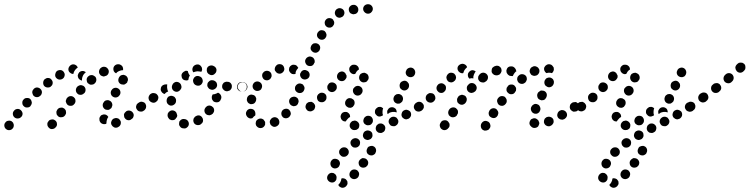

<svg xmlns="http://www.w3.org/2000/svg" viewBox="-43 -583 3557 911"><path d="M22 16Q23 11 22 7Q21 3 19 -1Q16 -5 13 -7Q5 -12 -4 -10Q-13 -9 -18 -1L-19 0Q-24 7 -22 17Q-20 26 -12 31Q-5 36 5 34Q14 32 19 24Q22 20 22 16ZM227 11Q228 7 227 3Q227 -2 224 -6Q222 -10 218 -12Q211 -18 202 -16Q192 -15 187 -8L186 -6Q183 -3 182 1Q181 6 182 10Q182 15 185 18Q187 22 191 25Q198 31 207 29Q216 28 222 20L223 19Q226 16 227 11ZM529 8Q532 -1 529 -9Q527 -13 524 -16Q521 -20 517 -21Q512 -23 508 -23Q503 -23 499 -21H498Q489 -17 486 -8Q482 0 486 9Q488 13 491 16Q494 19 498 21Q502 23 507 23Q511 23 516 21L517 20Q525 17 529 8ZM438 2Q431 -3 429 -12Q429 -13 429 -15Q428 -19 429 -23Q430 -28 433 -31Q435 -35 439 -37Q443 -39 448 -40Q455 -41 461 -38Q468 -34 471 -28Q467 -23 465 -17Q462 -8 462 1Q462 2 462 3Q460 4 459 5Q457 5 455 6Q446 7 438 2ZM588 -24Q590 -28 591 -32Q592 -36 591 -41Q590 -45 587 -49Q582 -56 573 -58Q564 -60 556 -55L555 -54Q551 -51 549 -48Q546 -44 545 -39Q545 -35 546 -31Q546 -26 549 -23Q554 -15 563 -13Q573 -11 580 -17L581 -18Q585 -20 588 -24ZM64 -46Q62 -55 55 -61Q48 -67 39 -66Q29 -65 24 -58L23 -57Q17 -50 18 -41Q19 -31 27 -25Q34 -20 43 -21Q53 -22 58 -29H59Q65 -37 64 -46ZM270 -44Q271 -48 270 -53Q270 -57 268 -61Q265 -65 262 -68Q258 -70 254 -72Q250 -73 245 -72Q241 -72 237 -70Q233 -68 230 -64L229 -63Q227 -59 225 -55Q224 -51 225 -46Q225 -42 227 -38Q230 -34 233 -31Q237 -28 241 -27Q245 -26 250 -27Q254 -27 258 -29Q262 -31 265 -35L266 -36Q268 -40 270 -44ZM645 -65Q648 -68 649 -73Q649 -77 648 -82Q647 -86 645 -90Q640 -97 630 -99Q621 -100 614 -95L612 -94Q609 -92 606 -88Q604 -84 603 -80Q602 -75 603 -71Q604 -67 607 -63Q612 -55 621 -54Q631 -52 638 -57L639 -58Q643 -61 645 -65ZM445 -78Q448 -69 456 -64Q460 -62 465 -62Q469 -61 473 -62Q478 -64 481 -67Q485 -69 487 -73V-75Q492 -83 489 -92Q486 -101 478 -105Q474 -107 470 -108Q465 -108 461 -107Q457 -106 453 -103Q450 -100 448 -96L447 -95Q443 -87 445 -78ZM108 -97Q107 -106 101 -113Q94 -119 84 -118Q75 -118 69 -111L68 -110Q62 -103 63 -94Q63 -85 70 -79Q77 -72 86 -73Q96 -73 102 -80V-81Q108 -88 108 -97ZM314 -97Q316 -102 315 -106Q315 -111 313 -115Q311 -118 308 -121Q300 -128 291 -127Q282 -126 276 -119L275 -118Q272 -115 271 -110Q269 -106 269 -102Q270 -97 272 -93Q274 -89 277 -86Q284 -80 294 -81Q303 -81 309 -89L310 -90Q313 -93 314 -97ZM483 -138Q485 -129 493 -124Q501 -119 510 -121Q519 -123 524 -131L525 -132Q530 -140 528 -149Q526 -158 518 -163Q510 -168 501 -166Q492 -164 487 -156L486 -155Q481 -147 483 -138ZM156 -145Q156 -154 149 -161Q143 -167 133 -168Q124 -168 117 -161Q114 -158 112 -154Q110 -150 110 -145Q110 -141 112 -137Q113 -132 116 -129Q123 -122 132 -122Q142 -122 148 -129H149Q155 -135 156 -145ZM363 -157Q363 -166 356 -173Q353 -176 349 -177Q345 -179 340 -179Q336 -179 332 -177Q327 -175 324 -172L323 -171Q317 -164 317 -155Q317 -146 324 -139Q327 -136 331 -134Q335 -133 340 -133Q344 -133 348 -135Q352 -136 355 -140L357 -141Q363 -147 363 -157ZM207 -188Q208 -197 202 -204Q197 -212 187 -213Q178 -214 171 -208H170Q163 -202 162 -193Q161 -183 166 -176Q172 -169 181 -168Q191 -167 198 -172V-173Q206 -178 207 -188ZM414 -202Q415 -212 409 -219Q406 -222 402 -224Q398 -226 394 -227Q390 -227 385 -226Q381 -225 378 -222L376 -221Q369 -215 368 -206Q368 -196 373 -189Q376 -186 380 -184Q384 -181 389 -181Q393 -181 397 -182Q402 -183 405 -186L406 -187Q413 -193 414 -202ZM519 -197Q522 -188 530 -184Q534 -182 539 -182Q543 -181 547 -182Q552 -184 555 -187Q559 -189 561 -193V-195Q566 -203 563 -212Q560 -221 552 -225Q548 -227 544 -228Q539 -228 535 -227Q531 -225 527 -223Q524 -220 522 -216L521 -214Q517 -206 519 -197ZM343 -202Q342 -202 342 -202Q340 -202 339 -203Q333 -206 329 -212Q326 -218 326 -225V-226Q327 -230 329 -234Q331 -238 334 -241Q338 -244 342 -245Q346 -247 351 -246Q355 -246 358 -244Q362 -243 364 -240Q364 -240 363 -239L362 -238Q355 -233 351 -225Q347 -217 346 -208Q346 -204 346 -201Q345 -201 343 -201Q343 -201 343 -202ZM263 -222Q266 -231 261 -239Q257 -247 248 -250Q239 -252 231 -248H230Q222 -243 220 -234Q217 -225 221 -217Q226 -209 235 -206Q244 -204 252 -208Q261 -213 263 -222ZM472 -236Q475 -245 471 -253Q466 -262 458 -265Q449 -268 440 -264L439 -263Q431 -259 428 -250Q425 -241 429 -233Q431 -229 434 -226Q438 -223 442 -222Q446 -220 450 -220Q455 -221 459 -223H460Q469 -227 472 -236ZM286 -241Q283 -245 282 -249Q280 -258 285 -266Q290 -274 299 -277Q308 -279 315 -275Q323 -271 326 -262Q323 -261 320 -258Q313 -252 309 -244Q306 -238 305 -232Q301 -232 298 -233Q295 -234 292 -236Q289 -238 286 -241ZM504 -274Q511 -279 521 -278H522Q531 -276 537 -269Q542 -261 541 -252Q541 -251 541 -251Q541 -251 541 -250Q534 -250 528 -248Q520 -246 512 -240Q510 -237 508 -235Q501 -238 497 -245Q494 -252 495 -259Q496 -268 504 -274Z M844 22Q852 16 853 7Q854 -2 848 -10Q842 -17 833 -18Q833 -18 832 -18Q828 -19 823 -18Q819 -17 815 -14Q812 -12 809 -8Q807 -4 807 1Q805 10 811 17Q816 25 826 26Q827 26 828 26Q837 28 844 22ZM916 1Q919 -3 920 -7Q921 -11 920 -16Q920 -20 917 -24Q913 -32 904 -35Q895 -37 887 -32L885 -31Q881 -29 879 -25Q876 -22 875 -18Q874 -13 874 -9Q875 -4 877 0Q882 8 891 10Q900 12 908 8L909 7Q913 4 916 1ZM777 -13Q772 -12 768 -14Q764 -15 760 -18Q757 -21 755 -25Q754 -26 754 -27Q752 -31 752 -36Q752 -40 753 -44Q755 -48 758 -52Q761 -55 765 -57Q773 -61 782 -58Q791 -55 795 -46Q795 -46 795 -45Q797 -41 798 -36Q798 -31 796 -27Q792 -23 790 -19Q790 -18 789 -18Q788 -17 787 -16Q786 -15 785 -15Q781 -13 777 -13ZM973 -62Q972 -72 964 -77Q961 -80 957 -81Q952 -83 948 -82Q943 -82 939 -79Q936 -77 933 -74L932 -72Q926 -65 927 -56Q928 -47 935 -41Q939 -38 943 -37Q947 -36 952 -36Q956 -37 960 -39Q964 -41 967 -44L968 -46Q974 -53 973 -62ZM647 -66Q650 -70 650 -74Q651 -78 650 -83Q649 -87 647 -91Q644 -94 641 -97Q637 -99 632 -100Q628 -101 624 -100Q619 -99 616 -96L614 -95Q610 -93 608 -89Q606 -85 605 -81Q604 -77 605 -72Q606 -68 609 -64Q614 -57 623 -55Q632 -53 640 -59H641Q645 -62 647 -66ZM748 -100Q749 -95 751 -92Q754 -88 757 -86Q761 -83 766 -82Q775 -81 782 -86Q790 -91 792 -100V-102Q793 -106 792 -111Q791 -115 788 -119Q786 -123 782 -125Q778 -127 774 -128Q770 -129 765 -128Q761 -127 757 -125Q753 -122 751 -118Q749 -115 748 -110V-109Q747 -104 748 -100ZM705 -107Q707 -111 708 -116Q709 -120 708 -124Q707 -129 704 -132Q699 -140 689 -141Q680 -143 673 -138L671 -137Q664 -131 662 -122Q661 -113 666 -105Q669 -102 673 -99Q677 -97 681 -96Q685 -95 690 -96Q694 -97 698 -100L699 -101Q703 -104 705 -107ZM1005 -113 1006 -114Q1009 -123 1005 -131Q1001 -139 992 -143Q992 -143 991 -143Q991 -143 991 -143Q983 -138 974 -136Q970 -135 966 -135Q966 -133 965 -132Q964 -131 963 -129V-128Q961 -123 962 -119Q962 -114 964 -110Q966 -106 969 -103Q972 -100 976 -99Q985 -96 994 -99Q1002 -103 1005 -112ZM720 -163Q721 -173 729 -178L730 -179Q734 -181 738 -182Q743 -183 747 -183Q748 -183 749 -182Q750 -182 751 -182Q751 -180 750 -178Q749 -169 751 -160Q752 -154 755 -149Q749 -147 744 -143Q741 -141 738 -137Q733 -138 730 -141Q726 -143 724 -147Q718 -154 720 -163ZM773 -165Q775 -156 783 -151Q791 -146 800 -148Q809 -151 814 -159L815 -160Q820 -168 817 -177Q815 -186 807 -191Q799 -196 790 -194Q781 -191 776 -183V-182Q771 -174 773 -165ZM1122 -155Q1128 -162 1128 -171Q1128 -175 1127 -180Q1125 -184 1122 -187Q1119 -190 1114 -192Q1110 -193 1106 -194H1104Q1095 -194 1088 -187Q1082 -180 1082 -171Q1082 -167 1083 -162Q1085 -158 1088 -155Q1091 -152 1095 -150Q1100 -149 1104 -149H1106Q1115 -148 1122 -155ZM1042 -152Q1047 -153 1050 -156Q1053 -159 1055 -163Q1057 -167 1057 -172Q1058 -181 1052 -188Q1046 -195 1036 -195H1035Q1030 -196 1026 -194Q1022 -193 1018 -190Q1015 -187 1013 -183Q1011 -179 1011 -174Q1010 -165 1017 -158Q1023 -151 1032 -150H1034Q1038 -150 1042 -152ZM978 -162Q985 -167 987 -176Q988 -185 983 -193Q977 -200 968 -202H966Q962 -203 958 -202Q953 -201 950 -198Q946 -195 944 -192Q941 -188 941 -183Q939 -174 945 -167Q950 -159 959 -158L961 -157Q970 -156 978 -162ZM903 -177Q912 -180 916 -188Q921 -196 918 -205Q916 -214 908 -219Q907 -219 907 -219Q898 -224 889 -222Q880 -219 876 -211Q871 -203 874 -194Q876 -185 884 -180Q885 -180 886 -179Q894 -175 903 -177ZM818 -226Q819 -235 827 -241L828 -242Q832 -245 837 -247Q842 -248 848 -246Q849 -240 852 -234Q854 -229 858 -225Q857 -223 856 -222Q852 -215 851 -206Q851 -205 850 -203Q843 -200 836 -202Q828 -203 823 -209Q818 -216 818 -226ZM955 -272Q964 -274 972 -269Q973 -269 974 -268Q982 -263 984 -254Q985 -244 980 -237Q977 -233 974 -231Q970 -228 966 -227Q961 -226 957 -227Q952 -228 949 -231Q948 -231 948 -231Q944 -234 941 -238Q939 -242 938 -247Q939 -252 938 -256Q939 -258 940 -260Q940 -261 941 -263Q946 -270 955 -272ZM871 -261Q874 -270 882 -274Q883 -275 884 -275Q893 -279 902 -276Q910 -272 914 -264Q916 -258 916 -252Q915 -247 912 -242Q907 -244 902 -244Q893 -246 884 -243Q879 -242 874 -240Q874 -241 873 -242Q872 -243 872 -244Q868 -252 871 -261Z M1204 22Q1196 26 1187 24Q1183 23 1179 20Q1175 17 1173 14Q1171 10 1170 5Q1170 1 1171 -4Q1173 -13 1181 -17Q1189 -22 1198 -20H1199Q1203 -18 1207 -16Q1210 -13 1212 -9Q1213 -8 1214 -6Q1214 -5 1215 -4Q1215 0 1215 4Q1215 5 1215 6Q1215 7 1215 8Q1212 17 1204 22ZM1281 5Q1284 -4 1281 -12Q1281 -13 1280 -14Q1280 -15 1280 -15Q1278 -17 1276 -20Q1275 -21 1273 -23Q1271 -24 1269 -25Q1265 -27 1260 -27Q1256 -27 1252 -25H1251Q1243 -21 1239 -13Q1235 -4 1239 4Q1240 9 1244 12Q1247 15 1251 17Q1255 19 1259 19Q1264 19 1268 17Q1277 13 1281 5ZM1136 -24Q1128 -29 1125 -38Q1122 -47 1127 -55Q1131 -63 1140 -66Q1149 -68 1158 -64Q1166 -59 1168 -50Q1169 -46 1169 -42Q1169 -39 1168 -35Q1161 -31 1156 -24Q1156 -24 1155 -23Q1154 -23 1154 -22Q1153 -22 1153 -22Q1144 -19 1136 -24ZM1336 -38Q1337 -42 1337 -46Q1336 -51 1334 -55Q1332 -59 1329 -62Q1322 -68 1313 -67Q1303 -66 1297 -59Q1294 -56 1293 -51Q1291 -47 1292 -43Q1292 -38 1294 -34Q1296 -30 1299 -27Q1306 -21 1316 -22Q1325 -23 1331 -30Q1334 -34 1336 -38ZM1374 -100Q1374 -105 1373 -109Q1371 -113 1369 -117Q1366 -120 1362 -122Q1353 -126 1345 -123Q1336 -121 1331 -112Q1327 -104 1330 -95Q1333 -86 1341 -82Q1345 -80 1349 -79Q1354 -79 1358 -80Q1362 -82 1366 -84Q1369 -87 1371 -91V-92Q1373 -96 1374 -100ZM1137 -93Q1133 -96 1131 -100Q1129 -104 1128 -108Q1128 -113 1129 -117Q1131 -126 1139 -131Q1147 -136 1156 -133Q1161 -132 1164 -130Q1168 -127 1170 -123Q1172 -119 1173 -115Q1173 -110 1172 -106Q1170 -99 1165 -94Q1159 -89 1152 -89Q1152 -89 1151 -89Q1149 -89 1146 -89Q1146 -89 1145 -89Q1145 -89 1145 -89Q1140 -91 1137 -93ZM1402 -165Q1402 -169 1400 -173Q1398 -177 1395 -181Q1392 -184 1388 -185Q1384 -187 1379 -187Q1375 -187 1370 -185Q1366 -183 1363 -180Q1360 -177 1358 -173V-172Q1355 -164 1358 -155Q1362 -147 1371 -143Q1379 -140 1388 -143Q1397 -147 1400 -156Q1402 -160 1402 -165ZM1124 -155Q1118 -149 1109 -149H1108Q1104 -148 1099 -150Q1095 -152 1092 -155Q1089 -158 1087 -162Q1085 -166 1085 -171Q1085 -180 1092 -187Q1099 -193 1108 -193V-194Q1113 -194 1117 -192Q1121 -190 1124 -187Q1126 -185 1127 -184Q1128 -182 1129 -180Q1130 -177 1131 -174Q1131 -173 1131 -173Q1131 -172 1131 -171Q1131 -162 1124 -155ZM1156 -169Q1158 -160 1166 -155Q1173 -150 1183 -152Q1192 -154 1197 -161V-162Q1202 -170 1200 -179Q1198 -188 1190 -193Q1182 -198 1173 -196Q1164 -194 1159 -186Q1154 -178 1156 -169ZM1203 -235Q1201 -231 1201 -227Q1200 -222 1202 -218Q1203 -214 1206 -210Q1211 -203 1221 -202Q1230 -201 1237 -207H1238Q1241 -210 1243 -214Q1245 -218 1246 -222Q1246 -227 1245 -231Q1244 -235 1241 -239Q1235 -246 1226 -247Q1217 -248 1209 -242Q1206 -239 1203 -235ZM1424 -238Q1420 -246 1411 -249Q1403 -253 1394 -249Q1386 -245 1383 -236H1382Q1379 -227 1383 -219Q1387 -210 1396 -207Q1404 -204 1413 -208Q1421 -211 1425 -220V-221Q1428 -229 1424 -238ZM1344 -232H1343Q1337 -235 1333 -240Q1329 -245 1328 -251Q1329 -255 1329 -258Q1329 -259 1329 -260Q1329 -260 1329 -261Q1331 -265 1334 -269Q1337 -272 1341 -274Q1345 -276 1349 -276Q1354 -276 1358 -275Q1363 -273 1366 -270Q1369 -267 1371 -263Q1372 -263 1372 -262Q1372 -261 1372 -261Q1371 -260 1370 -258Q1364 -252 1361 -244Q1359 -238 1359 -232Q1355 -231 1351 -231Q1347 -231 1344 -232ZM1261 -259Q1262 -264 1264 -267Q1266 -271 1270 -274Q1273 -277 1277 -278H1278Q1287 -280 1295 -276Q1303 -271 1305 -262Q1308 -253 1303 -245Q1298 -237 1289 -234Q1282 -232 1275 -235Q1268 -238 1264 -245Q1263 -246 1263 -246Q1263 -247 1262 -248Q1262 -249 1261 -250Q1260 -255 1261 -259ZM1449 -284Q1452 -293 1448 -302Q1444 -310 1436 -313Q1427 -317 1419 -313Q1410 -309 1407 -301L1406 -300Q1403 -291 1407 -283Q1411 -274 1419 -271Q1428 -268 1437 -271Q1445 -275 1448 -284ZM1475 -364Q1471 -373 1463 -376Q1459 -378 1454 -378Q1450 -378 1445 -377Q1441 -375 1438 -372Q1435 -369 1433 -365V-364Q1429 -356 1432 -347Q1436 -339 1444 -335Q1453 -331 1461 -334Q1470 -338 1474 -346V-347Q1478 -355 1475 -364ZM1503 -406Q1506 -410 1506 -415Q1507 -419 1505 -423Q1504 -428 1501 -431Q1499 -435 1495 -437Q1486 -441 1477 -439Q1469 -436 1464 -428Q1459 -419 1462 -410Q1465 -402 1473 -397Q1481 -393 1490 -395Q1499 -398 1503 -406ZM1538 -461V-462Q1543 -467 1543 -475Q1543 -482 1538 -488Q1538 -488 1538 -489Q1536 -490 1534 -493Q1534 -493 1534 -493Q1534 -493 1534 -493Q1526 -498 1517 -497Q1508 -496 1502 -488Q1496 -480 1498 -471Q1499 -462 1507 -456Q1514 -451 1524 -452Q1533 -454 1538 -461ZM1590 -515Q1593 -523 1589 -532Q1585 -540 1576 -543Q1567 -546 1559 -542Q1550 -538 1547 -529Q1544 -520 1548 -512Q1552 -503 1561 -500Q1570 -497 1578 -502H1579Q1587 -506 1590 -515ZM1653 -524Q1658 -531 1657 -540Q1656 -549 1649 -555Q1642 -561 1633 -560H1632Q1623 -559 1617 -552Q1611 -545 1612 -536Q1613 -526 1620 -520Q1628 -515 1637 -515V-516Q1647 -516 1653 -524ZM1719 -525Q1726 -532 1726 -541Q1726 -550 1719 -557Q1713 -563 1703 -563Q1694 -563 1687 -557Q1680 -550 1680 -541Q1680 -532 1687 -525Q1694 -518 1703 -518Q1713 -518 1719 -525Z M1575 274Q1576 269 1577 264Q1581 262 1585 263Q1589 263 1593 265Q1597 266 1600 270Q1603 273 1605 277Q1606 281 1606 286Q1606 290 1604 294Q1602 298 1599 301Q1596 304 1592 306H1591Q1582 310 1574 306Q1565 302 1562 294Q1564 292 1566 290Q1572 283 1575 274ZM1552 250Q1550 246 1547 243Q1543 240 1539 238Q1535 237 1530 237Q1521 238 1515 245Q1509 252 1509 261V262Q1510 271 1517 277Q1524 283 1533 283Q1538 283 1542 281Q1546 279 1549 275Q1552 272 1553 268Q1554 263 1554 259V258Q1554 254 1552 250ZM1615 245Q1615 254 1622 261Q1629 267 1638 267Q1648 266 1654 260L1655 259Q1658 256 1659 252Q1661 247 1661 243Q1661 238 1659 234Q1657 230 1654 227Q1647 221 1638 221Q1628 221 1622 228L1621 229Q1615 236 1615 245ZM1569 186Q1566 177 1558 173Q1549 169 1540 171Q1532 174 1527 183Q1523 192 1526 201Q1528 209 1537 214Q1545 218 1554 215Q1563 212 1567 204V203Q1572 195 1569 186ZM1659 194Q1660 203 1668 209Q1676 214 1685 212Q1694 211 1699 203H1700Q1705 195 1704 186Q1702 177 1694 171Q1691 169 1686 168Q1682 167 1678 167Q1673 168 1670 171Q1666 173 1663 177Q1657 185 1659 194ZM1612 138Q1612 129 1605 122Q1599 116 1590 116Q1580 116 1574 122L1573 123Q1566 129 1566 138Q1566 148 1573 154Q1579 161 1588 161Q1598 161 1604 155L1605 154Q1612 148 1612 138ZM1697 138Q1699 147 1707 151Q1711 154 1715 154Q1720 155 1724 154Q1728 153 1732 150Q1736 148 1738 144V143Q1743 135 1741 126Q1739 117 1731 112Q1727 110 1723 109Q1718 109 1714 110Q1710 111 1706 113Q1702 116 1700 120V121Q1695 129 1697 138ZM1665 99Q1667 90 1662 82Q1659 78 1655 76Q1652 73 1647 73Q1643 72 1639 73Q1634 74 1630 76V77Q1622 82 1620 91Q1619 100 1624 108Q1627 112 1630 114Q1634 117 1638 117Q1643 118 1647 117Q1652 116 1655 114L1656 113Q1664 108 1665 99ZM1720 72Q1723 68 1724 64Q1725 60 1724 55Q1724 51 1722 47Q1717 39 1708 37Q1699 34 1691 39H1690Q1682 44 1680 53Q1677 62 1682 70Q1684 74 1687 76Q1691 79 1695 80Q1700 82 1704 81Q1709 80 1712 78H1713Q1717 76 1720 72ZM1784 32Q1787 23 1783 15Q1781 11 1777 8Q1774 5 1770 4Q1765 2 1761 3Q1756 3 1752 5V6Q1743 10 1741 19Q1738 28 1742 36Q1744 40 1748 43Q1751 46 1755 47Q1760 48 1764 48Q1769 48 1773 45Q1782 41 1784 32ZM1650 32Q1654 30 1657 27Q1660 23 1661 19Q1662 15 1662 10Q1661 1 1654 -5Q1647 -11 1638 -11L1637 -10Q1632 -10 1628 -8Q1625 -6 1622 -3Q1619 1 1617 5Q1616 9 1616 14Q1617 23 1624 29Q1631 35 1640 34H1641Q1646 34 1650 32ZM1846 0Q1849 -9 1844 -17Q1842 -21 1839 -24Q1835 -27 1831 -28Q1827 -30 1822 -29Q1818 -29 1814 -27L1813 -26Q1805 -22 1802 -13Q1799 -4 1804 4Q1806 8 1809 11Q1813 14 1817 15Q1821 16 1826 16Q1830 16 1834 14L1835 13Q1843 9 1846 0ZM1722 2Q1725 -1 1726 -6Q1727 -10 1726 -15Q1726 -19 1723 -23Q1719 -31 1710 -33Q1701 -35 1693 -31L1692 -30Q1684 -25 1682 -16Q1679 -7 1684 1Q1686 5 1690 7Q1694 10 1698 11Q1702 12 1707 11Q1711 11 1715 9L1716 8Q1720 6 1722 2ZM1580 -13Q1574 -19 1573 -28V-29Q1573 -34 1575 -38Q1576 -42 1579 -45Q1582 -49 1586 -50Q1590 -52 1595 -52Q1604 -53 1611 -46Q1618 -40 1618 -31V-30Q1618 -29 1618 -29Q1618 -29 1618 -28Q1610 -24 1605 -17Q1600 -12 1598 -7Q1597 -7 1597 -7Q1597 -7 1596 -7Q1587 -6 1580 -13ZM1907 -34Q1909 -43 1905 -51Q1903 -55 1899 -57Q1895 -60 1891 -61Q1887 -63 1882 -62Q1878 -62 1874 -59H1873Q1865 -54 1863 -45Q1860 -36 1865 -28Q1867 -24 1871 -22Q1874 -19 1878 -18Q1883 -16 1887 -17Q1892 -18 1896 -20Q1904 -25 1907 -34ZM1766 -32Q1762 -30 1757 -30Q1753 -30 1749 -32Q1745 -34 1742 -38Q1735 -44 1736 -54Q1736 -63 1743 -69L1744 -70Q1747 -73 1751 -75Q1755 -76 1760 -76Q1764 -76 1768 -74Q1772 -72 1775 -69Q1772 -62 1772 -54Q1771 -45 1774 -37V-36Q1770 -33 1766 -32ZM1794 -52Q1794 -57 1796 -61L1797 -62Q1801 -70 1809 -73Q1818 -76 1827 -72Q1831 -70 1834 -67Q1837 -63 1838 -59Q1839 -57 1839 -54Q1839 -52 1839 -49Q1838 -50 1838 -50Q1829 -53 1820 -52Q1811 -51 1803 -47V-46Q1799 -44 1796 -42Q1796 -42 1796 -43Q1795 -43 1795 -44Q1794 -48 1794 -52ZM1966 -72Q1968 -81 1962 -89Q1960 -93 1956 -95Q1952 -98 1948 -98Q1944 -99 1939 -98Q1935 -97 1931 -95L1930 -94Q1923 -89 1921 -80Q1919 -71 1925 -63Q1927 -59 1931 -57Q1935 -54 1939 -54Q1944 -53 1948 -54Q1952 -55 1956 -57L1957 -58Q1964 -63 1966 -72ZM1449 -65Q1451 -69 1452 -74Q1453 -78 1452 -82Q1451 -87 1448 -90Q1446 -94 1442 -96Q1438 -99 1434 -100Q1429 -100 1425 -99Q1421 -99 1417 -96L1416 -95Q1412 -93 1410 -89Q1408 -85 1407 -81Q1406 -77 1407 -72Q1408 -68 1411 -64Q1416 -56 1425 -55Q1434 -53 1442 -59H1443Q1446 -62 1449 -65ZM1595 -88Q1598 -79 1606 -75Q1609 -72 1614 -72Q1618 -71 1623 -72Q1627 -74 1631 -76Q1634 -79 1636 -83L1637 -84Q1641 -92 1639 -101Q1637 -110 1628 -114Q1625 -117 1620 -117Q1616 -118 1611 -117Q1607 -115 1603 -113Q1600 -110 1598 -106L1597 -105Q1593 -97 1595 -88ZM1825 -106Q1828 -97 1837 -93Q1841 -91 1845 -91Q1850 -91 1854 -92Q1858 -94 1861 -97Q1865 -100 1867 -104V-105Q1871 -113 1868 -122Q1865 -131 1856 -135Q1852 -137 1848 -137Q1843 -137 1839 -136Q1835 -134 1831 -131Q1828 -128 1826 -124V-123Q1822 -115 1825 -106ZM1506 -119Q1507 -129 1501 -136Q1494 -143 1485 -143Q1476 -144 1469 -137H1468Q1465 -134 1463 -130Q1461 -126 1461 -121Q1461 -117 1462 -113Q1464 -108 1466 -105Q1473 -98 1482 -98Q1491 -97 1498 -103L1499 -104Q1506 -110 1506 -119ZM1632 -148Q1634 -139 1642 -133Q1650 -128 1659 -130Q1668 -132 1673 -140L1674 -141Q1679 -149 1677 -158Q1675 -167 1667 -172Q1659 -177 1650 -175Q1641 -173 1636 -165H1635Q1630 -157 1632 -148ZM1555 -171Q1555 -180 1548 -186Q1541 -192 1532 -192Q1522 -192 1516 -185V-184Q1509 -177 1510 -168Q1510 -159 1517 -152Q1524 -146 1533 -146Q1543 -147 1549 -154Q1556 -161 1555 -171ZM1853 -177Q1853 -173 1854 -169Q1856 -164 1859 -161Q1862 -158 1866 -156Q1874 -152 1883 -155Q1892 -159 1896 -167V-168Q1898 -172 1898 -176Q1898 -181 1897 -185Q1895 -189 1892 -192Q1889 -196 1885 -198Q1877 -202 1868 -198Q1859 -195 1855 -187V-186Q1853 -182 1853 -177ZM1666 -200Q1672 -193 1681 -192Q1686 -192 1690 -193Q1694 -194 1698 -197Q1701 -200 1703 -204Q1706 -207 1706 -212Q1706 -213 1706 -213Q1707 -218 1705 -222Q1704 -226 1701 -230Q1698 -233 1694 -235Q1690 -237 1686 -238Q1677 -238 1669 -233Q1662 -227 1661 -217Q1661 -217 1661 -217Q1660 -208 1666 -200ZM1601 -215Q1602 -221 1601 -226Q1597 -231 1595 -237Q1595 -237 1595 -237Q1595 -237 1594 -237Q1588 -244 1578 -244Q1569 -243 1563 -237L1562 -236Q1556 -229 1556 -220Q1556 -211 1563 -204Q1570 -198 1579 -198Q1588 -198 1595 -205V-206Q1599 -210 1601 -215ZM1883 -232Q1886 -223 1895 -219Q1899 -217 1903 -217Q1908 -216 1912 -218Q1916 -219 1920 -222Q1923 -225 1925 -229V-230Q1929 -238 1926 -247Q1923 -256 1915 -260Q1907 -264 1898 -261Q1889 -258 1885 -250V-249Q1880 -241 1883 -232ZM1637 -231H1636Q1626 -232 1620 -239Q1614 -245 1614 -255Q1614 -264 1621 -270Q1628 -277 1637 -276H1638Q1647 -276 1654 -269Q1660 -263 1660 -253Q1657 -252 1655 -250Q1648 -244 1644 -235Q1643 -234 1642 -232Q1641 -232 1639 -232Q1638 -231 1637 -231Z M2283 8Q2281 -1 2273 -6Q2269 -8 2265 -9Q2260 -10 2256 -9Q2252 -8 2248 -5Q2244 -2 2242 2L2241 3Q2237 11 2239 20Q2241 29 2249 34Q2253 36 2257 37Q2262 37 2266 36Q2270 35 2274 33Q2278 30 2280 26L2281 25Q2286 17 2283 8ZM2090 15Q2090 10 2090 6Q2089 1 2086 -2Q2084 -6 2080 -9Q2073 -14 2063 -12Q2054 -11 2049 -3L2048 -1Q2045 3 2044 7Q2043 12 2044 16Q2045 20 2047 24Q2050 28 2053 30Q2061 36 2070 34Q2079 32 2084 25L2086 23Q2089 19 2090 15ZM2495 24Q2486 25 2479 19Q2477 18 2476 16Q2469 10 2469 0Q2470 -9 2476 -16Q2480 -19 2484 -20Q2488 -22 2492 -22Q2497 -22 2501 -20Q2505 -18 2508 -15Q2511 -13 2512 -10Q2514 -7 2515 -3Q2515 -1 2516 1Q2516 5 2514 9Q2513 13 2511 16Q2505 23 2495 24ZM2577 9Q2580 6 2582 2Q2584 -2 2584 -6Q2584 -11 2583 -15Q2579 -24 2571 -27Q2562 -31 2554 -28H2552Q2548 -26 2545 -23Q2541 -20 2540 -16Q2538 -12 2538 -7Q2537 -3 2539 1Q2542 10 2551 14Q2559 18 2568 15L2569 14Q2574 12 2577 9ZM2647 -33Q2649 -42 2644 -50Q2642 -54 2638 -56Q2635 -59 2630 -60Q2626 -61 2622 -61Q2617 -60 2613 -58L2612 -57Q2604 -52 2602 -43Q2599 -34 2604 -26Q2606 -22 2610 -20Q2613 -17 2618 -16Q2622 -15 2626 -15Q2631 -16 2635 -18L2636 -19Q2644 -24 2647 -33ZM2321 -43Q2322 -47 2321 -51Q2320 -56 2317 -59Q2315 -63 2311 -66Q2303 -71 2294 -69Q2285 -67 2280 -59L2279 -58Q2277 -54 2276 -50Q2275 -45 2276 -41Q2277 -36 2279 -33Q2282 -29 2286 -27Q2293 -22 2303 -23Q2312 -25 2317 -33L2318 -34Q2320 -38 2321 -43ZM2130 -47Q2130 -51 2130 -56Q2129 -60 2126 -64Q2124 -67 2120 -70Q2112 -75 2103 -73Q2094 -71 2089 -64L2087 -61Q2085 -58 2084 -53Q2083 -49 2084 -44Q2085 -40 2087 -36Q2090 -33 2094 -30Q2101 -25 2111 -27Q2120 -29 2125 -36L2126 -39Q2129 -42 2130 -47ZM2478 -57Q2474 -65 2477 -74L2478 -75Q2479 -79 2483 -83Q2486 -86 2490 -88Q2494 -90 2498 -90Q2503 -90 2507 -88Q2516 -85 2519 -76Q2523 -68 2520 -59L2519 -58Q2518 -54 2515 -50Q2512 -47 2508 -45Q2506 -45 2504 -44Q2503 -44 2501 -43Q2497 -44 2493 -44Q2492 -44 2491 -44Q2491 -44 2491 -45Q2491 -45 2490 -45Q2482 -48 2478 -57ZM2706 -72Q2708 -81 2703 -89Q2700 -93 2696 -95Q2693 -98 2688 -99Q2684 -99 2680 -98Q2675 -98 2671 -95L2670 -94Q2662 -89 2661 -80Q2659 -71 2664 -63Q2667 -59 2671 -57Q2674 -54 2679 -53Q2683 -53 2688 -54Q2692 -54 2696 -57L2697 -58Q2705 -63 2706 -72ZM1964 -65Q1967 -69 1968 -73Q1968 -78 1968 -82Q1967 -87 1964 -90Q1959 -98 1949 -100Q1940 -101 1933 -96L1932 -95Q1928 -93 1926 -89Q1924 -85 1923 -81Q1922 -77 1923 -72Q1924 -68 1927 -64Q1932 -56 1941 -55Q1950 -53 1958 -59Q1962 -61 1964 -65ZM2361 -99Q2362 -104 2361 -108Q2361 -112 2358 -116Q2356 -120 2353 -123Q2345 -128 2336 -127Q2327 -126 2321 -118L2320 -117Q2317 -113 2316 -109Q2315 -105 2316 -100Q2317 -96 2319 -92Q2321 -88 2325 -85Q2332 -80 2342 -81Q2351 -83 2356 -90L2357 -91Q2360 -95 2361 -99ZM2171 -105Q2172 -109 2172 -114Q2171 -118 2169 -122Q2167 -126 2163 -129Q2159 -131 2155 -132Q2151 -134 2146 -133Q2142 -132 2138 -130Q2134 -128 2131 -124L2130 -122Q2127 -118 2126 -114Q2125 -110 2126 -105Q2126 -101 2128 -97Q2131 -93 2134 -91Q2142 -85 2151 -86Q2160 -88 2166 -95L2167 -97Q2170 -101 2171 -105ZM2023 -117Q2023 -126 2018 -133Q2015 -137 2011 -139Q2007 -141 2002 -141Q1998 -142 1994 -141Q1989 -139 1986 -136H1985Q1978 -130 1977 -121Q1976 -111 1982 -104Q1988 -97 1998 -96Q2007 -95 2014 -101L2015 -102Q2022 -108 2023 -117ZM2507 -123Q2509 -114 2518 -110Q2522 -108 2526 -107Q2531 -107 2535 -108Q2539 -109 2543 -112Q2546 -115 2548 -119L2549 -121Q2553 -129 2551 -138Q2548 -147 2540 -151Q2536 -153 2531 -153Q2527 -154 2522 -153Q2518 -151 2515 -148Q2511 -146 2509 -142L2508 -140Q2504 -132 2507 -123ZM2405 -152Q2406 -156 2406 -161Q2406 -165 2404 -169Q2402 -173 2399 -176Q2392 -183 2382 -182Q2373 -182 2367 -175L2366 -173Q2363 -170 2361 -166Q2360 -162 2360 -157Q2360 -153 2362 -149Q2364 -145 2368 -142Q2375 -135 2384 -136Q2393 -136 2399 -143L2400 -145Q2403 -148 2405 -152ZM2219 -167Q2218 -177 2211 -183Q2205 -189 2195 -189Q2186 -189 2180 -182L2178 -180Q2171 -173 2172 -164Q2172 -155 2179 -148Q2186 -142 2195 -142Q2204 -143 2211 -149L2213 -151Q2219 -158 2219 -167ZM2073 -165Q2074 -175 2067 -181Q2064 -184 2060 -186Q2055 -188 2051 -188Q2047 -188 2042 -186Q2038 -185 2035 -181Q2028 -174 2028 -165Q2028 -156 2035 -149Q2041 -142 2051 -142Q2060 -142 2066 -149L2067 -150Q2073 -156 2073 -165ZM2540 -193Q2539 -189 2541 -185Q2542 -180 2545 -177Q2548 -174 2552 -172Q2560 -167 2569 -170Q2578 -173 2582 -181L2583 -183Q2585 -187 2585 -191Q2586 -196 2584 -200Q2583 -204 2580 -208Q2577 -211 2573 -213Q2565 -217 2556 -214Q2547 -212 2543 -203L2542 -202Q2540 -198 2540 -193ZM2454 -198Q2456 -202 2457 -207Q2457 -211 2456 -215Q2455 -220 2452 -223Q2446 -230 2436 -231Q2427 -232 2420 -226L2419 -225Q2415 -222 2413 -218Q2411 -214 2411 -210Q2410 -205 2412 -201Q2413 -197 2416 -193Q2422 -186 2431 -185Q2440 -184 2447 -190L2449 -191Q2452 -194 2454 -198ZM2269 -204Q2272 -208 2272 -212Q2273 -217 2272 -221Q2271 -225 2268 -229Q2263 -236 2253 -238Q2244 -239 2237 -234L2235 -232Q2231 -229 2229 -225Q2226 -222 2226 -217Q2225 -213 2226 -208Q2227 -204 2230 -200Q2235 -193 2245 -192Q2254 -190 2261 -196L2263 -197Q2267 -200 2269 -204ZM2121 -214Q2121 -223 2116 -229Q2116 -230 2115 -230Q2115 -231 2114 -231Q2114 -231 2114 -232Q2107 -238 2097 -238Q2088 -238 2082 -231L2081 -230Q2075 -223 2075 -214Q2076 -205 2082 -198Q2089 -192 2099 -192Q2108 -193 2114 -200H2115Q2120 -206 2121 -214ZM2184 -210Q2181 -213 2179 -217Q2177 -221 2177 -225V-226Q2176 -235 2183 -242Q2189 -249 2198 -250Q2203 -250 2207 -248Q2211 -247 2214 -244Q2212 -241 2210 -238Q2205 -230 2203 -220Q2203 -216 2203 -211Q2199 -212 2194 -212Q2189 -211 2184 -210ZM2377 -223Q2376 -224 2374 -224Q2372 -225 2371 -226Q2369 -227 2367 -229Q2367 -229 2367 -229Q2364 -232 2362 -236Q2360 -240 2360 -244Q2359 -249 2361 -253Q2362 -257 2365 -261Q2371 -268 2381 -268Q2390 -269 2397 -263Q2399 -261 2401 -259Q2403 -256 2405 -252Q2406 -248 2407 -244Q2406 -244 2406 -244L2404 -243Q2398 -237 2394 -230Q2392 -226 2390 -222Q2390 -222 2389 -222Q2388 -222 2387 -222Q2383 -223 2377 -223ZM2501 -225H2503Q2511 -229 2515 -238Q2518 -246 2515 -255Q2513 -259 2510 -262Q2507 -265 2502 -267Q2498 -269 2494 -269Q2489 -269 2485 -267L2484 -266Q2475 -263 2472 -254Q2468 -245 2472 -237Q2474 -233 2477 -229Q2480 -226 2484 -225Q2488 -223 2493 -223Q2497 -223 2501 -225ZM2329 -231Q2332 -234 2334 -238Q2336 -242 2337 -246Q2337 -251 2336 -255Q2335 -260 2332 -263Q2329 -266 2325 -269Q2321 -271 2317 -271Q2312 -272 2308 -270L2305 -269Q2301 -268 2298 -265Q2294 -263 2292 -259Q2290 -255 2290 -250Q2289 -246 2290 -241Q2293 -233 2301 -228Q2310 -224 2318 -226L2321 -227Q2325 -228 2329 -231ZM2130 -268Q2135 -276 2144 -279Q2153 -282 2161 -278Q2170 -274 2173 -265Q2173 -265 2173 -265Q2173 -264 2173 -264Q2169 -261 2166 -257Q2160 -251 2157 -242Q2156 -239 2155 -236Q2147 -234 2139 -239Q2132 -243 2129 -251Q2126 -260 2130 -268ZM2552 -276Q2561 -280 2569 -277Q2571 -276 2572 -276Q2576 -274 2579 -270Q2582 -267 2584 -263Q2585 -259 2585 -254Q2585 -250 2583 -246Q2582 -243 2580 -240Q2578 -238 2575 -236Q2571 -237 2567 -238Q2558 -239 2550 -236Q2543 -240 2540 -248Q2537 -256 2540 -264Q2544 -272 2552 -276Z M2861 274Q2862 269 2863 264Q2867 262 2871 263Q2875 263 2879 265Q2883 266 2886 270Q2889 273 2891 277Q2892 281 2892 286Q2892 290 2890 294Q2888 298 2885 301Q2882 304 2878 306H2877Q2868 310 2860 306Q2851 302 2848 294Q2850 292 2852 290Q2858 283 2861 274ZM2838 250Q2836 246 2833 243Q2829 240 2825 238Q2821 237 2816 237Q2807 238 2801 245Q2795 252 2795 261V262Q2796 271 2803 277Q2810 283 2819 283Q2824 283 2828 281Q2832 279 2835 275Q2838 272 2839 268Q2840 263 2840 259V258Q2840 254 2838 250ZM2901 245Q2901 254 2908 261Q2915 267 2924 267Q2934 266 2940 260L2941 259Q2944 256 2945 252Q2947 247 2947 243Q2947 238 2945 234Q2943 230 2940 227Q2933 221 2924 221Q2914 221 2908 228L2907 229Q2901 236 2901 245ZM2855 186Q2852 177 2844 173Q2835 169 2826 171Q2818 174 2813 183Q2809 192 2812 201Q2814 209 2823 214Q2831 218 2840 215Q2849 212 2853 204V203Q2858 195 2855 186ZM2945 194Q2946 203 2954 209Q2962 214 2971 212Q2980 211 2985 203H2986Q2991 195 2990 186Q2988 177 2980 171Q2977 169 2972 168Q2968 167 2964 167Q2959 168 2956 171Q2952 173 2949 177Q2943 185 2945 194ZM2898 138Q2898 129 2891 122Q2885 116 2876 116Q2866 116 2860 122L2859 123Q2852 129 2852 138Q2852 148 2859 154Q2865 161 2874 161Q2884 161 2890 155L2891 154Q2898 148 2898 138ZM2983 138Q2985 147 2993 151Q2997 154 3001 154Q3006 155 3010 154Q3014 153 3018 150Q3022 148 3024 144V143Q3029 135 3027 126Q3025 117 3017 112Q3013 110 3009 109Q3004 109 3000 110Q2996 111 2992 113Q2988 116 2986 120V121Q2981 129 2983 138ZM2951 99Q2953 90 2948 82Q2945 78 2941 76Q2938 73 2933 73Q2929 72 2925 73Q2920 74 2916 76V77Q2908 82 2906 91Q2905 100 2910 108Q2913 112 2916 114Q2920 117 2924 117Q2929 118 2933 117Q2938 116 2941 114L2942 113Q2950 108 2951 99ZM3006 72Q3009 68 3010 64Q3011 60 3010 55Q3010 51 3008 47Q3003 39 2994 37Q2985 34 2977 39H2976Q2968 44 2966 53Q2963 62 2968 70Q2970 74 2973 76Q2977 79 2981 80Q2986 82 2990 81Q2995 80 2998 78H2999Q3003 76 3006 72ZM3070 32Q3073 23 3069 15Q3067 11 3063 8Q3060 5 3056 4Q3051 2 3047 3Q3042 3 3038 5V6Q3029 10 3027 19Q3024 28 3028 36Q3030 40 3034 43Q3037 46 3041 47Q3046 48 3050 48Q3055 48 3059 45Q3068 41 3070 32ZM2936 32Q2940 30 2943 27Q2946 23 2947 19Q2948 15 2948 10Q2947 1 2940 -5Q2933 -11 2924 -11L2923 -10Q2918 -10 2914 -8Q2911 -6 2908 -3Q2905 1 2903 5Q2902 9 2902 14Q2903 23 2910 29Q2917 35 2926 34H2927Q2932 34 2936 32ZM3132 0Q3135 -9 3130 -17Q3128 -21 3125 -24Q3121 -27 3117 -28Q3113 -30 3108 -29Q3104 -29 3100 -27L3099 -26Q3091 -22 3088 -13Q3085 -4 3090 4Q3092 8 3095 11Q3099 14 3103 15Q3107 16 3112 16Q3116 16 3120 14L3121 13Q3129 9 3132 0ZM3008 2Q3011 -1 3012 -6Q3013 -10 3012 -15Q3012 -19 3009 -23Q3005 -31 2996 -33Q2987 -35 2979 -31L2978 -30Q2970 -25 2968 -16Q2965 -7 2970 1Q2972 5 2976 7Q2980 10 2984 11Q2988 12 2993 11Q2997 11 3001 9L3002 8Q3006 6 3008 2ZM2866 -13Q2860 -19 2859 -28V-29Q2859 -34 2861 -38Q2862 -42 2865 -45Q2868 -49 2872 -50Q2876 -52 2881 -52Q2890 -53 2897 -46Q2904 -40 2904 -31V-30Q2904 -29 2904 -29Q2904 -29 2904 -28Q2896 -24 2891 -17Q2886 -12 2884 -7Q2883 -7 2883 -7Q2883 -7 2882 -7Q2873 -6 2866 -13ZM3193 -34Q3195 -43 3191 -51Q3189 -55 3185 -57Q3181 -60 3177 -61Q3173 -63 3168 -62Q3164 -62 3160 -59H3159Q3151 -54 3149 -45Q3146 -36 3151 -28Q3153 -24 3157 -22Q3160 -19 3164 -18Q3169 -16 3173 -17Q3178 -18 3182 -20Q3190 -25 3193 -34ZM3052 -32Q3048 -30 3043 -30Q3039 -30 3035 -32Q3031 -34 3028 -38Q3021 -44 3022 -54Q3022 -63 3029 -69L3030 -70Q3033 -73 3037 -75Q3041 -76 3046 -76Q3050 -76 3054 -74Q3058 -72 3061 -69Q3058 -62 3058 -54Q3057 -45 3060 -37V-36Q3056 -33 3052 -32ZM3080 -52Q3080 -57 3082 -61L3083 -62Q3087 -70 3095 -73Q3104 -76 3113 -72Q3117 -70 3120 -67Q3123 -63 3124 -59Q3125 -57 3125 -54Q3125 -52 3125 -49Q3124 -50 3124 -50Q3115 -53 3106 -52Q3097 -51 3089 -47V-46Q3085 -44 3082 -42Q3082 -42 3082 -43Q3081 -43 3081 -44Q3080 -48 3080 -52ZM3252 -72Q3254 -81 3248 -89Q3246 -93 3242 -95Q3238 -98 3234 -98Q3230 -99 3225 -98Q3221 -97 3217 -95L3216 -94Q3209 -89 3207 -80Q3205 -71 3211 -63Q3213 -59 3217 -57Q3221 -54 3225 -54Q3230 -53 3234 -54Q3238 -55 3242 -57L3243 -58Q3250 -63 3252 -72ZM2735 -65Q2737 -69 2738 -74Q2739 -78 2738 -82Q2737 -87 2734 -90Q2732 -94 2728 -96Q2724 -99 2720 -100Q2715 -100 2711 -99Q2707 -99 2703 -96L2702 -95Q2698 -93 2696 -89Q2694 -85 2693 -81Q2692 -77 2693 -72Q2694 -68 2697 -64Q2702 -56 2711 -55Q2720 -53 2728 -59H2729Q2732 -62 2735 -65ZM2881 -88Q2884 -79 2892 -75Q2895 -72 2900 -72Q2904 -71 2909 -72Q2913 -74 2917 -76Q2920 -79 2922 -83L2923 -84Q2927 -92 2925 -101Q2923 -110 2914 -114Q2911 -117 2906 -117Q2902 -118 2897 -117Q2893 -115 2889 -113Q2886 -110 2884 -106L2883 -105Q2879 -97 2881 -88ZM3111 -106Q3114 -97 3123 -93Q3127 -91 3131 -91Q3136 -91 3140 -92Q3144 -94 3147 -97Q3151 -100 3153 -104V-105Q3157 -113 3154 -122Q3151 -131 3142 -135Q3138 -137 3134 -137Q3129 -137 3125 -136Q3121 -134 3117 -131Q3114 -128 3112 -124V-123Q3108 -115 3111 -106ZM2792 -119Q2793 -129 2787 -136Q2780 -143 2771 -143Q2762 -144 2755 -137H2754Q2751 -134 2749 -130Q2747 -126 2747 -121Q2747 -117 2748 -113Q2750 -108 2752 -105Q2759 -98 2768 -98Q2777 -97 2784 -103L2785 -104Q2792 -110 2792 -119ZM2918 -148Q2920 -139 2928 -133Q2936 -128 2945 -130Q2954 -132 2959 -140L2960 -141Q2965 -149 2963 -158Q2961 -167 2953 -172Q2945 -177 2936 -175Q2927 -173 2922 -165H2921Q2916 -157 2918 -148ZM2841 -171Q2841 -180 2834 -186Q2827 -192 2818 -192Q2808 -192 2802 -185V-184Q2795 -177 2796 -168Q2796 -159 2803 -152Q2810 -146 2819 -146Q2829 -147 2835 -154Q2842 -161 2841 -171ZM3139 -177Q3139 -173 3140 -169Q3142 -164 3145 -161Q3148 -158 3152 -156Q3160 -152 3169 -155Q3178 -159 3182 -167V-168Q3184 -172 3184 -176Q3184 -181 3183 -185Q3181 -189 3178 -192Q3175 -196 3171 -198Q3163 -202 3154 -198Q3145 -195 3141 -187V-186Q3139 -182 3139 -177ZM2952 -200Q2958 -193 2967 -192Q2972 -192 2976 -193Q2980 -194 2984 -197Q2987 -200 2989 -204Q2992 -207 2992 -212Q2992 -213 2992 -213Q2993 -218 2991 -222Q2990 -226 2987 -230Q2984 -233 2980 -235Q2976 -237 2972 -238Q2963 -238 2955 -233Q2948 -227 2947 -217Q2947 -217 2947 -217Q2946 -208 2952 -200ZM2887 -215Q2888 -221 2887 -226Q2883 -231 2881 -237Q2881 -237 2881 -237Q2881 -237 2880 -237Q2874 -244 2864 -244Q2855 -243 2849 -237L2848 -236Q2842 -229 2842 -220Q2842 -211 2849 -204Q2856 -198 2865 -198Q2874 -198 2881 -205V-206Q2885 -210 2887 -215ZM3169 -232Q3172 -223 3181 -219Q3185 -217 3189 -217Q3194 -216 3198 -218Q3202 -219 3206 -222Q3209 -225 3211 -229V-230Q3215 -238 3212 -247Q3209 -256 3201 -260Q3193 -264 3184 -261Q3175 -258 3171 -250V-249Q3166 -241 3169 -232ZM2923 -231H2922Q2912 -232 2906 -239Q2900 -245 2900 -255Q2900 -264 2907 -270Q2914 -277 2923 -276H2924Q2933 -276 2940 -269Q2946 -263 2946 -253Q2943 -252 2941 -250Q2934 -244 2930 -235Q2929 -234 2928 -232Q2927 -232 2925 -232Q2924 -231 2923 -231Z M3253 -66Q3256 -70 3256 -74Q3257 -79 3256 -83Q3255 -87 3253 -91Q3247 -99 3238 -100Q3229 -102 3221 -96L3218 -94Q3214 -91 3212 -88Q3210 -84 3209 -79Q3208 -75 3209 -71Q3210 -66 3213 -63Q3218 -55 3227 -53Q3236 -52 3244 -57L3247 -60Q3251 -62 3253 -66ZM3318 -118Q3319 -127 3314 -135Q3309 -143 3299 -144Q3290 -145 3283 -140L3279 -138Q3272 -132 3270 -123Q3269 -114 3274 -106Q3280 -99 3289 -97Q3298 -96 3306 -101L3309 -104Q3316 -109 3318 -118ZM3379 -163Q3380 -173 3374 -180Q3372 -184 3368 -186Q3364 -188 3360 -189Q3355 -189 3351 -188Q3346 -187 3343 -185L3340 -182Q3332 -177 3331 -167Q3330 -158 3335 -151Q3341 -143 3350 -142Q3359 -141 3367 -146L3370 -149Q3377 -154 3379 -163ZM3438 -211Q3439 -220 3433 -228Q3427 -235 3418 -236Q3409 -237 3401 -231L3398 -228Q3391 -222 3390 -213Q3389 -204 3395 -196Q3401 -189 3411 -188Q3420 -187 3427 -193L3430 -196Q3437 -202 3438 -211ZM3493 -255Q3494 -259 3494 -264Q3494 -268 3493 -272Q3491 -277 3488 -280Q3484 -283 3480 -285Q3476 -286 3472 -286Q3467 -286 3463 -285Q3459 -283 3456 -280L3453 -277Q3446 -270 3446 -261Q3447 -252 3453 -245Q3460 -238 3469 -238Q3478 -238 3485 -245L3488 -248Q3491 -251 3493 -255Z"/></svg>

Font: FRB American Cursive Dotted Extrabold
Style: Bold Italic
Weight: 800
Italic angle: -25°
Version: Version 2.0;Modular Font Editor K font №1